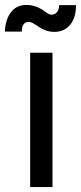

<svg xmlns="http://www.w3.org/2000/svg" viewBox="-46 -763 330 783"><path d="M77 0V-548H168V0ZM43 -634H-26Q-24 -684 -1 -713.5Q22 -743 62 -743Q95 -743 126 -724Q130 -721 136.5 -716.5Q143 -712 146.5 -709.5Q150 -707 155 -705Q160 -703 165 -703Q177 -703 186 -713Q195 -723 195 -742H264Q264 -691 240 -662Q216 -633 175 -633Q141 -633 110 -655Q83 -674 72 -674Q43 -674 43 -634Z"/></svg>

Font: SVN-Poppins
Style: Regular
Weight: 400
Designer: Ninad Kale (Devanagari), Jonny Pinhorn (Latin)
Foundry: Indian Type Foundry
Version: Version 3.002 2017